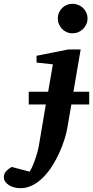

<svg xmlns="http://www.w3.org/2000/svg" viewBox="-149 -760 489 1009"><path d="M226.1 -210.9 204.1 -84Q199.7 -58.6 189.2 -25.6Q178.7 7.3 163.1 42Q147.5 76.7 126.5 110.4Q105.5 144 79.6 170.4Q53.7 196.8 23.2 212.9Q-7.3 229 -42 229Q-59.6 229 -75.4 224.6Q-91.3 220.2 -103 212.4Q-114.7 204.6 -121.8 194.1Q-128.9 183.6 -128.9 170.9Q-128.9 161.6 -125.7 154.1Q-122.6 146.5 -116.9 140.1Q-111.3 133.8 -104 128.2Q-96.7 122.6 -87.9 117.2L6.8 142.1Q13.7 131.3 20.8 115.7Q27.8 100.1 34.4 81.8Q41 63.5 46.4 43.9Q51.8 24.4 55.2 5.9L91.8 -210.9H2V-277.8H104L128.9 -421.9L43 -431.2V-466.8L209 -500H274.9L236.8 -277.8H319.8V-210.9ZM311 -663.1Q311 -647 304.7 -632.8Q298.3 -618.7 287.6 -607.9Q276.9 -597.2 262.5 -591.1Q248 -585 231.9 -585Q215.8 -585 201.7 -591.1Q187.5 -597.2 177.2 -607.9Q167 -618.7 160.9 -632.8Q154.8 -647 154.8 -663.1Q154.8 -679.2 160.9 -693.4Q167 -707.5 177.2 -717.8Q187.5 -728 201.7 -734.1Q215.8 -740.2 231.9 -740.2Q248 -740.2 262.5 -734.1Q276.9 -728 287.6 -717.8Q298.3 -707.5 304.7 -693.4Q311 -679.2 311 -663.1Z"/></svg>

Font: Charis SIL Am
Style: Bold Italic
Weight: 700
Italic angle: -11°
Foundry: SIL International
Version: Version 5.000